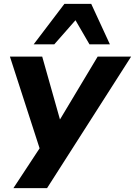

<svg xmlns="http://www.w3.org/2000/svg" viewBox="-20 -787 694 987"><path d="M49 180 197 -45 198 20 31 -496H197L295 -149H274L482 -496H654L222 180ZM153 -559 311 -767H449L545 -559H440L368 -683L259 -559Z"/></svg>

Font: Nunito Sans 10pt SemiExpanded ExtraBold
Style: Italic
Weight: 800
Width: 6
Italic angle: -9°
Designer: Vernon Adams
Foundry: Vernon Adams
Version: Version 3.101;gftools[0.9.27]